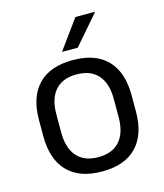

<svg xmlns="http://www.w3.org/2000/svg" viewBox="-106 -763 731 855"><g transform="rotate(-15 260.0 -335.5)"><path d="M260.1 12.3Q155.2 12.3 100.8 -44.5Q46.4 -101.2 46.4 -207.7V-281.9Q46.4 -388 100.9 -444.5Q155.3 -500.9 260.1 -500.9Q364.9 -500.9 419.1 -444.5Q473.4 -388 473.4 -281.9V-207.7Q473.4 -101.2 419.1 -44.5Q364.9 12.3 260.1 12.3ZM260.1 -53.7Q324.8 -53.7 358.6 -92.2Q392.5 -130.7 392.5 -203V-286.6Q392.5 -358.5 358.7 -396.7Q324.9 -435 260.1 -435Q195.3 -435 161.5 -396.7Q127.7 -358.5 127.7 -286.6V-203Q127.7 -130.7 161.5 -92.2Q195.3 -53.7 260.1 -53.7ZM321.9 -683.1H411.8V-681.7L296.6 -548.4H224.9V-549.7Z"/></g></svg>

Font: Anek Bangla Medium
Style: Regular
Weight: 500
Designer: Sulekha Rajkumar (Bangla), Yesha Goshar (Latin)
Foundry: Ek Type
Version: Version 1.003